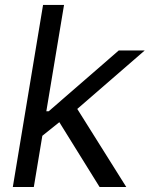

<svg xmlns="http://www.w3.org/2000/svg" viewBox="-20 -747 598 767"><path d="M31.2 0H115.1L149.1 -204.5L217 -258.9L377.8 0H484.4L288.7 -311.8L558.2 -545.5H454.5L174.7 -302.6H165.1L235.8 -727.3H152Z"/></svg>

Font: Margiela Sans
Style: Italic
Weight: 400
Italic angle: -9.39999°
Designer: Stefan Endress, Andreas Faust
Version: Version 1.100;FEAKit 1.0